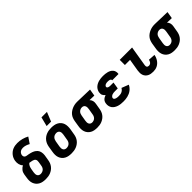

<svg xmlns="http://www.w3.org/2000/svg" viewBox="229 -1953 3154 3154"><g transform="rotate(-45 1805.5 -376.5)"><path d="M258 8Q225 8 193.5 2.5Q162 -3 135 -17.5Q108 -32 88 -55.5Q68 -79 57.5 -108Q47 -137 46.5 -169.5Q46 -202 52 -235L62 -300Q65 -318 72 -336Q79 -354 91.5 -370Q104 -386 119.5 -398.5Q135 -411 152 -420Q138 -433 129.5 -449.5Q121 -466 116 -484.5Q111 -503 110.5 -523Q110 -543 113 -563Q117 -589 127.5 -614Q138 -639 155 -660.5Q172 -682 194 -699Q216 -716 241.5 -726Q267 -736 292.5 -740Q318 -744 344 -744Q399 -744 450.5 -730.5Q502 -717 548 -692L477 -587Q450 -603 418.5 -613.5Q387 -624 353 -624Q338 -624 322 -620Q306 -616 292 -606Q278 -596 269 -581Q260 -566 258 -551Q255 -533 261.5 -517.5Q268 -502 283 -495Q298 -488 315 -486Q332 -484 348.5 -480.5Q365 -477 381 -473Q397 -469 412.5 -463.5Q428 -458 442.5 -450.5Q457 -443 469.5 -433Q482 -423 492.5 -410.5Q503 -398 509.5 -383.5Q516 -369 519 -352.5Q522 -336 523 -319Q524 -302 521.5 -284.5Q519 -267 516 -250L505 -185Q501 -157 490.5 -130Q480 -103 462 -79.5Q444 -56 419.5 -38.5Q395 -21 368.5 -10.5Q342 0 313.5 4Q285 8 258 8ZM258 -112Q276 -112 295 -118Q314 -124 328.5 -137Q343 -150 351 -168Q359 -186 361 -204L372 -269Q375 -286 374.5 -302Q374 -318 366.5 -331Q359 -344 345 -351.5Q331 -359 316 -362.5Q301 -366 285 -368.5Q269 -371 254 -374Q243 -365 234.5 -354Q226 -343 221 -331Q216 -319 212 -306Q208 -293 206 -281L195 -216Q192 -197 192.5 -178.5Q193 -160 200.5 -144.5Q208 -129 223.5 -120.5Q239 -112 258 -112Z M857 8Q824 8 792.5 2.5Q761 -3 734 -17.5Q707 -32 687 -55.5Q667 -79 657 -108Q647 -137 646.5 -169.5Q646 -202 652 -235L668 -335Q673 -363 683.5 -390Q694 -417 712 -440.5Q730 -464 754 -481.5Q778 -499 805.5 -509.5Q833 -520 860.5 -524Q888 -528 916 -528Q949 -528 980.5 -522.5Q1012 -517 1039.5 -502.5Q1067 -488 1087 -464.5Q1107 -441 1116.5 -412Q1126 -383 1126.5 -350.5Q1127 -318 1122 -285L1105 -185Q1101 -157 1090.5 -130Q1080 -103 1062 -79.5Q1044 -56 1019.5 -38.5Q995 -21 968 -10.5Q941 0 913 4Q885 8 857 8ZM857 -112Q876 -112 894.5 -117.5Q913 -123 928 -136.5Q943 -150 951 -168Q959 -186 961 -204L978 -304Q981 -323 980.5 -341.5Q980 -360 972.5 -375.5Q965 -391 949.5 -399.5Q934 -408 916 -408Q897 -408 878.5 -402.5Q860 -397 845.5 -383.5Q831 -370 823 -352Q815 -334 812 -316L795 -216Q792 -197 792.5 -178.5Q793 -160 800.5 -144.5Q808 -129 823.5 -120.5Q839 -112 857 -112ZM883 -600 924 -761H1051L986 -600Z M1454 8Q1421 8 1389.5 2.5Q1358 -3 1331.5 -18Q1305 -33 1285.5 -56.5Q1266 -80 1256.5 -109Q1247 -138 1246.5 -170.5Q1246 -203 1252 -235L1268 -335Q1273 -362 1283 -388.5Q1293 -415 1311 -438Q1329 -461 1353.5 -478Q1378 -495 1404 -506Q1430 -517 1457.5 -522.5Q1485 -528 1512 -528H1531L1811 -520L1791 -400L1682 -403Q1693 -393 1701 -379Q1709 -365 1713 -350Q1717 -335 1717 -318.5Q1717 -302 1714 -285L1697 -185Q1693 -158 1683 -131Q1673 -104 1655.5 -80.5Q1638 -57 1614 -39.5Q1590 -22 1563.5 -11Q1537 0 1509 4Q1481 8 1454 8ZM1454 -112Q1472 -112 1490 -118Q1508 -124 1522 -137.5Q1536 -151 1543.5 -169Q1551 -187 1553 -204L1570 -304Q1573 -322 1573 -339.5Q1573 -357 1567 -372.5Q1561 -388 1547.5 -397.5Q1534 -407 1516 -408H1505Q1488 -408 1471 -400.5Q1454 -393 1441 -380Q1428 -367 1421.5 -350Q1415 -333 1412 -316L1395 -216Q1392 -197 1392 -179Q1392 -161 1399 -145.5Q1406 -130 1421 -121Q1436 -112 1454 -112Z M2064 8Q2034 8 2004.5 5Q1975 2 1948 -6.5Q1921 -15 1897.5 -29.5Q1874 -44 1857.5 -66Q1841 -88 1835 -116.5Q1829 -145 1834 -175Q1836 -192 1843.5 -209Q1851 -226 1864.5 -239Q1878 -252 1894.5 -261Q1911 -270 1928 -276Q1916 -285 1906 -296Q1896 -307 1889.5 -321.5Q1883 -336 1882.5 -352Q1882 -368 1884 -385Q1888 -408 1900.5 -431Q1913 -454 1932 -471Q1951 -488 1974 -499.5Q1997 -511 2021 -517Q2045 -523 2069 -525.5Q2093 -528 2117 -528Q2143 -528 2168 -525.5Q2193 -523 2217 -516.5Q2241 -510 2262 -498.5Q2283 -487 2298.5 -469Q2314 -451 2320.5 -427Q2327 -403 2323 -377L2322 -370H2176V-371Q2178 -383 2170 -391Q2162 -399 2151.5 -402.5Q2141 -406 2129.5 -407Q2118 -408 2107 -408Q2095 -408 2083.5 -406.5Q2072 -405 2060.5 -400.5Q2049 -396 2039.5 -387Q2030 -378 2028 -366Q2026 -354 2034.5 -346Q2043 -338 2053.5 -334.5Q2064 -331 2075 -330Q2086 -329 2098 -329H2165L2146 -211H2079Q2064 -211 2048.5 -209.5Q2033 -208 2018 -202.5Q2003 -197 1990.5 -185.5Q1978 -174 1975 -159Q1973 -149 1978 -140Q1983 -131 1992 -125.5Q2001 -120 2011 -117Q2021 -114 2031 -112.5Q2041 -111 2052 -110.5Q2063 -110 2074 -110Q2091 -110 2108.5 -112.5Q2126 -115 2142.5 -123Q2159 -131 2173 -144.5Q2187 -158 2195 -174L2318 -126Q2307 -102 2290.5 -82Q2274 -62 2253 -46Q2232 -30 2208.5 -19.5Q2185 -9 2160.5 -3Q2136 3 2112 5.5Q2088 8 2064 8Z M2754 8Q2727 8 2701.5 3.5Q2676 -1 2654 -12.5Q2632 -24 2615.5 -43Q2599 -62 2591 -85.5Q2583 -109 2582.5 -135.5Q2582 -162 2586 -188L2621 -400H2501V-520H2788L2730 -169Q2728 -158 2729 -147Q2730 -136 2736 -127.5Q2742 -119 2752 -115.5Q2762 -112 2773 -112Q2786 -112 2798.5 -117.5Q2811 -123 2820 -133.5Q2829 -144 2834 -156.5Q2839 -169 2842 -182L2962 -174Q2958 -150 2949 -126.5Q2940 -103 2926 -81.5Q2912 -60 2892.5 -42Q2873 -24 2850 -12.5Q2827 -1 2802.5 3.5Q2778 8 2754 8Z M3254 8Q3221 8 3189.5 2.5Q3158 -3 3131.5 -18Q3105 -33 3085.5 -56.5Q3066 -80 3056.5 -109Q3047 -138 3046.5 -170.5Q3046 -203 3052 -235L3068 -335Q3073 -362 3083 -388.5Q3093 -415 3111 -438Q3129 -461 3153.5 -478Q3178 -495 3204 -506Q3230 -517 3257.5 -522.5Q3285 -528 3312 -528H3331L3611 -520L3591 -400L3482 -403Q3493 -393 3501 -379Q3509 -365 3513 -350Q3517 -335 3517 -318.5Q3517 -302 3514 -285L3497 -185Q3493 -158 3483 -131Q3473 -104 3455.5 -80.5Q3438 -57 3414 -39.5Q3390 -22 3363.5 -11Q3337 0 3309 4Q3281 8 3254 8ZM3254 -112Q3272 -112 3290 -118Q3308 -124 3322 -137.5Q3336 -151 3343.5 -169Q3351 -187 3353 -204L3370 -304Q3373 -322 3373 -339.5Q3373 -357 3367 -372.5Q3361 -388 3347.5 -397.5Q3334 -407 3316 -408H3305Q3288 -408 3271 -400.5Q3254 -393 3241 -380Q3228 -367 3221.5 -350Q3215 -333 3212 -316L3195 -216Q3192 -197 3192 -179Q3192 -161 3199 -145.5Q3206 -130 3221 -121Q3236 -112 3254 -112Z"/></g></svg>

Font: Iosevka Heavy Extended
Style: Italic
Weight: 900
Width: 7
Italic angle: -9°
Monospace: yes
Designer: Belleve Invis
Foundry: Belleve Invis
Version: Version 32.5.0; ttfautohint (v1.8.4)